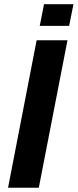

<svg xmlns="http://www.w3.org/2000/svg" viewBox="-20 -876 363 896"><path d="M294.9 -688 161.1 0H17.6L150.9 -688ZM322.8 -856.4 302.7 -755.4H165.5L185.5 -856.4Z"/></svg>

Font: Arimo
Style: Italic
Weight: 400
Italic angle: -12°
Designer: Steve Matteson
Foundry: Monotype Imaging Inc.
Version: Version 1.33